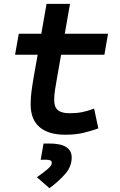

<svg xmlns="http://www.w3.org/2000/svg" viewBox="-20 -694 626 1003"><path d="M320.8 9.8Q232.4 9.8 186.3 -30.3Q140.1 -70.3 140.1 -148.4Q140.1 -180.7 143.8 -210.9Q147.5 -241.2 156.7 -295.4L176.8 -408.2H58.6L78.1 -517.6H195.8L223.1 -673.8H345.7L318.4 -517.6H544.4L525.4 -408.2H299.3L279.3 -295.4Q271 -248 267.1 -222.7Q263.2 -197.3 263.2 -169.9Q263.2 -134.8 282.2 -118.7Q301.3 -102.5 342.8 -102.5Q378.9 -102.5 406.5 -107.7Q434.1 -112.8 471.7 -126.5L493.7 -23.4Q456.5 -9.8 415.5 0Q374.5 9.8 320.8 9.8ZM238.3 289.1 172.9 231.9Q208 207 229.2 189Q250.5 170.9 250.5 155.8Q250.5 140.6 224.1 140.6H192.4L207.5 55.7H238.3Q354.5 55.7 354.5 128.9Q354.5 176.3 320.1 215.3Q285.6 254.4 238.3 289.1Z"/></svg>

Font: CaskaydiaCove NFP SemiBold
Style: Italic
Weight: 600
Italic angle: -10°
Designer: Aaron Bell
Foundry: Saja Typeworks
Version: Version 2111.001; VTT 6.35;Nerd Fonts 3.1.1